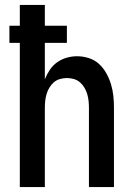

<svg xmlns="http://www.w3.org/2000/svg" viewBox="-20 -755 540 775"><path d="M60 0V-582H18V-651H60V-735H161V-651H250V-582H161V-435Q169 -455 181 -473Q193 -491 210.5 -503.5Q228 -516 249 -522Q270 -528 291 -528Q315 -528 338.5 -520.5Q362 -513 379.5 -497Q397 -481 409 -459.5Q421 -438 428 -415Q435 -392 437.5 -368Q440 -344 440 -320V0H339V-320Q339 -334 337.5 -348Q336 -362 332 -375.5Q328 -389 320.5 -401.5Q313 -414 302.5 -423Q292 -432 278 -436Q264 -440 250 -440Q236 -440 222 -436Q208 -432 197.5 -423Q187 -414 179.5 -401.5Q172 -389 168 -375.5Q164 -362 162.5 -348Q161 -334 161 -320V0Z"/></svg>

Font: Iosevka Curly Semibold
Style: Regular
Weight: 600
Monospace: yes
Designer: Belleve Invis
Foundry: Belleve Invis
Version: Version 22.1.2; ttfautohint (v1.8.4)